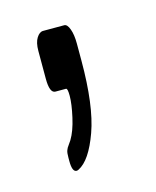

<svg xmlns="http://www.w3.org/2000/svg" viewBox="-53 -146 265 326"><g transform="rotate(-15 79.0 17.0)"><path d="M47.9 138.2Q45.9 139.2 44.4 139.2Q36.6 139.2 36.6 120.1V114.3Q36.6 109.9 36.9 106.9Q37.1 104 38.1 101.3Q39.1 98.6 40 97.2Q41 95.7 43.2 92.5Q45.4 89.4 47.4 86.4Q55.7 72.8 60.8 50Q65.9 27.3 65.9 13.2Q65.9 0 63 0H44.4Q34.2 0 34.2 -25.4V-74.2Q34.2 -88.9 39.3 -96.9Q44.4 -105 50.8 -105H87.9Q93.3 -105 96.9 -95Q100.6 -85 100.6 -69.3V-39.6Q100.6 39.6 84.7 83.7Q68.8 127.9 47.9 138.2Z"/></g></svg>

Font: BenchNine Light
Style: Regular
Weight: 300
Version: Version 1 ; ttfautohint (v0.92.18-e454-dirty) -l 8 -r 50 -G 